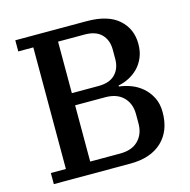

<svg xmlns="http://www.w3.org/2000/svg" viewBox="-103 -799 891 900"><g transform="rotate(-15 342.5 -349.0)"><path d="M49 -54H122V-644H49V-698H395Q498 -698 550 -652Q602 -606 602 -533Q602 -496 590 -467.5Q578 -439 558.5 -419Q539 -399 514 -386Q489 -373 462 -368V-363Q490 -360 519.5 -349Q549 -338 573.5 -317Q598 -296 613.5 -265.5Q629 -235 629 -194Q629 -103 574 -51.5Q519 0 421 0H49ZM241 -58H387Q444 -58 475 -89.5Q506 -121 506 -172V-217Q506 -268 475 -299.5Q444 -331 387 -331H241ZM241 -390H370Q424 -390 451.5 -418Q479 -446 479 -493V-537Q479 -584 451.5 -612Q424 -640 370 -640H241Z"/></g></svg>

Font: IBM Plex Serif Medm
Style: Regular
Weight: 500
Designer: Mike Abbink, Paul van der Laan, Pieter van Rosmalen
Foundry: Bold Monday
Version: Version 3.001